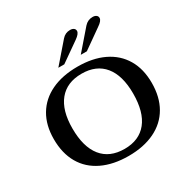

<svg xmlns="http://www.w3.org/2000/svg" viewBox="-209 -1145 1316 1342"><g transform="rotate(-30 449.0 -474.0)"><path d="M54 -353Q54 -465 101.5 -545Q149 -625 238 -667.5Q327 -710 450 -710Q572 -710 660.5 -667.5Q749 -625 796.5 -545Q844 -465 844 -353Q844 -239 797 -157.5Q750 -76 661 -33Q572 10 450 10Q327 10 237.5 -33Q148 -76 101 -157.5Q54 -239 54 -353ZM694 -353Q694 -499 631 -576Q568 -653 450 -653Q331 -653 267.5 -575.5Q204 -498 204 -353Q204 -204 267 -125.5Q330 -47 450 -47Q568 -47 631 -125.5Q694 -204 694 -353ZM468 -928Q494 -958 533 -958Q551 -958 562 -950Q573 -942 573 -928Q573 -906 533 -878L379 -770H331ZM649 -928Q676 -958 715 -958Q733 -958 744 -950Q755 -942 755 -928Q755 -905 714 -878L561 -770H512Z"/></g></svg>

Font: Fahkwang SemiBold
Style: Regular
Weight: 600
Designer: Suppakit Chalermlarp | Katatrad Co.,Ltd.
Foundry: Cadson Demak Co.,Ltd.
Version: Version 1.000; ttfautohint (v1.6)